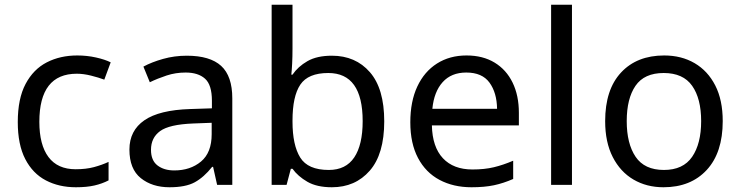

<svg xmlns="http://www.w3.org/2000/svg" viewBox="-20 -780 3123 810"><path d="M300 10Q229 10 173.5 -19Q118 -48 86.5 -109Q55 -170 55 -265Q55 -364 88 -426Q121 -488 177.5 -517Q234 -546 306 -546Q347 -546 385 -537.5Q423 -529 447 -517L420 -444Q396 -453 364 -461Q332 -469 304 -469Q146 -469 146 -266Q146 -169 184.5 -117.5Q223 -66 299 -66Q343 -66 376.5 -75Q410 -84 438 -97V-19Q411 -5 378.5 2.5Q346 10 300 10Z M768 -545Q866 -545 913 -502Q960 -459 960 -365V0H896L879 -76H875Q840 -32 801.5 -11Q763 10 695 10Q622 10 574 -28.5Q526 -67 526 -149Q526 -229 589 -272.5Q652 -316 783 -320L874 -323V-355Q874 -422 845 -448Q816 -474 763 -474Q721 -474 683 -461.5Q645 -449 612 -433L585 -499Q620 -518 668 -531.5Q716 -545 768 -545ZM794 -259Q694 -255 655.5 -227Q617 -199 617 -148Q617 -103 644.5 -82Q672 -61 715 -61Q783 -61 828 -98.5Q873 -136 873 -214V-262Z M1214 -575Q1214 -541 1212.5 -511.5Q1211 -482 1209 -465H1214Q1237 -499 1277 -522Q1317 -545 1380 -545Q1480 -545 1540.5 -475.5Q1601 -406 1601 -268Q1601 -130 1540 -60Q1479 10 1380 10Q1317 10 1277 -13Q1237 -36 1214 -68H1207L1189 0H1126V-760H1214ZM1365 -472Q1280 -472 1247 -423Q1214 -374 1214 -271V-267Q1214 -168 1246.5 -115.5Q1279 -63 1367 -63Q1439 -63 1474.5 -116Q1510 -169 1510 -269Q1510 -472 1365 -472Z M1948 -546Q2017 -546 2066.5 -516Q2116 -486 2142.5 -431.5Q2169 -377 2169 -304V-251H1802Q1804 -160 1848.5 -112.5Q1893 -65 1973 -65Q2024 -65 2063.5 -74.5Q2103 -84 2145 -102V-25Q2104 -7 2064 1.5Q2024 10 1969 10Q1893 10 1834.5 -21Q1776 -52 1743.5 -113.5Q1711 -175 1711 -264Q1711 -352 1740.5 -415Q1770 -478 1823.5 -512Q1877 -546 1948 -546ZM1947 -474Q1884 -474 1847.5 -433.5Q1811 -393 1804 -321H2077Q2076 -389 2045 -431.5Q2014 -474 1947 -474Z M2393 0H2305V-760H2393Z M3029 -269Q3029 -136 2961.5 -63Q2894 10 2779 10Q2708 10 2652.5 -22.5Q2597 -55 2565 -117.5Q2533 -180 2533 -269Q2533 -402 2600 -474Q2667 -546 2782 -546Q2855 -546 2910.5 -513.5Q2966 -481 2997.5 -419.5Q3029 -358 3029 -269ZM2624 -269Q2624 -174 2661.5 -118.5Q2699 -63 2781 -63Q2862 -63 2900 -118.5Q2938 -174 2938 -269Q2938 -364 2900 -418Q2862 -472 2780 -472Q2698 -472 2661 -418Q2624 -364 2624 -269Z"/></svg>

Font: Noto Sans Symbols 2
Style: Regular
Weight: 400
Designer: Monotype Design Team
Foundry: Monotype Imaging Inc.
Version: Version 2.008; ttfautohint (v1.8.4.7-5d5b)